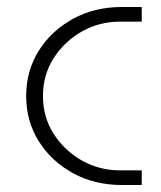

<svg xmlns="http://www.w3.org/2000/svg" viewBox="-20 -530 460 550"><path d="M330 0Q251 0 189 -34Q127 -68 91 -125.5Q55 -183 55 -255Q55 -327 91 -384.5Q127 -442 189 -476Q251 -510 330 -510H386V-468H324Q264 -468 214 -439.5Q164 -411 133.5 -363Q103 -315 103 -255Q103 -195 133.5 -147Q164 -99 214 -70.5Q264 -42 324 -42H386V0Z"/></svg>

Font: MuseoModerno Thin ExtraLight
Style: Regular
Weight: 250
Version: Version 1.002